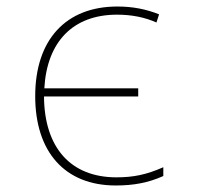

<svg xmlns="http://www.w3.org/2000/svg" viewBox="-20 -558 603 589"><path d="M335 11C389 11 434 3 481 -18V-45C429 -22 389 -14 337 -14C197 -14 116 -105 115 -262H404V-287H116C124 -430 204 -513 339 -513C384 -513 424 -505 460 -489L468 -514C428 -530 387 -538 340 -538C182 -538 88 -436 88 -263C88 -92 179 11 335 11Z"/></svg>

Font: Noto Sans Mono SemiCondensed Thin
Style: Regular
Weight: 100
Width: 4
Designer: Monotype Design Team
Foundry: Monotype Imaging Inc.
Version: Version 2.014